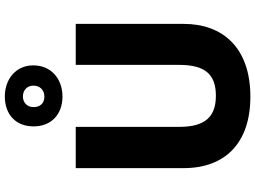

<svg xmlns="http://www.w3.org/2000/svg" viewBox="-151 -897 1058 796"><g transform="rotate(-90 378.0 -499.0)"><path d="M376 -769C448 -769 505 -815 505 -890C505 -963 447 -1008 376 -1008C302 -1008 252 -963 252 -889C252 -815 302 -769 376 -769ZM376 -844C347 -844 332 -862 332 -889C332 -916 351 -933 376 -933C402 -933 421 -916 421 -889C421 -862 402 -844 376 -844ZM677 -267V-714H507V-286C507 -179 469 -133 379 -133C294 -133 250 -175 250 -285V-714H79V-266C79 -95 183 10 375 10C578 10 677 -104 677 -267Z"/></g></svg>

Font: Noto Sans Arabic UI XBd
Style: Regular
Weight: 800
Designer: Monotype Design Team, Nadine Chahine and Nizar Qandah
Foundry: Monotype Imaging Inc.
Version: Version 2.010